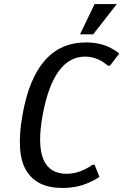

<svg xmlns="http://www.w3.org/2000/svg" viewBox="-20 -920 610 950"><path d="M376 -750 448 -900H558L441 -750ZM288 10Q162 10 110 -76Q58 -162 91 -350Q154 -710 405 -710Q477 -710 529 -682Q554 -669 570 -655L524 -595H514Q502 -605 484 -617Q444 -640 402 -640Q244 -640 191 -350Q138 -60 310 -60Q354 -60 400 -82Q426 -96 438 -105H448L472 -45Q451 -30 421 -17Q363 10 288 10Z"/></svg>

Font: Scada
Style: Italic
Weight: 400
Italic angle: -10°
Designer: Jovanny Lemonad
Foundry: Jovanny Lemonad
Version: Version 4.100;PS 004.100;hotconv 1.0.88;makeotf.lib2.5.64775